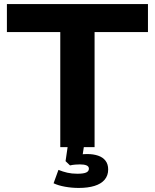

<svg xmlns="http://www.w3.org/2000/svg" viewBox="-20 -725 762 946"><path d="M277 0V-567H14V-705H709V-567H446V0ZM368 201Q334 201 300.5 195Q267 189 244 178L268 112Q290 121 312 126Q334 131 361 131Q391 131 404.5 125Q418 119 418 106Q418 95 406.5 90Q395 85 374 85Q364 85 351 86Q338 87 325 90L303 69L316 -20H396L384 59L347 43Q361 38 377.5 36Q394 34 410 34Q440 34 463.5 42Q487 50 500 67Q513 84 513 110Q513 140 495.5 160.5Q478 181 445.5 191Q413 201 368 201Z"/></svg>

Font: Nunito Sans 10pt SemiExpanded ExtraBold
Style: Regular
Weight: 800
Width: 6
Designer: Vernon Adams
Foundry: Vernon Adams
Version: Version 3.101;gftools[0.9.27]